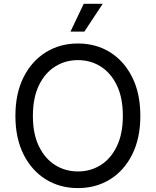

<svg xmlns="http://www.w3.org/2000/svg" viewBox="-20 -962 805 992"><path d="M382.8 9.8Q289.6 9.8 216.6 -35.4Q143.6 -80.6 101.6 -164.3Q59.6 -248 59.6 -363.3Q59.6 -479 101.6 -562.7Q143.6 -646.5 216.6 -691.9Q289.6 -737.3 382.8 -737.3Q476.1 -737.3 548.8 -691.9Q621.6 -646.5 663.3 -562.7Q705.1 -479 705.1 -363.3Q705.1 -248 663.3 -164.3Q621.6 -80.6 548.8 -35.4Q476.1 9.8 382.8 9.8ZM382.8 -76.2Q447.8 -76.2 500.2 -109.1Q552.7 -142.1 583.7 -206.3Q614.7 -270.5 614.7 -363.3Q614.7 -457 583.7 -521.2Q552.7 -585.4 500.2 -618.4Q447.8 -651.4 382.8 -651.4Q317.4 -651.4 264.6 -618.2Q211.9 -585 180.9 -520.8Q149.9 -456.5 149.9 -363.3Q149.9 -270.5 180.9 -206.5Q211.9 -142.6 264.6 -109.4Q317.4 -76.2 382.8 -76.2ZM344.2 -798.8 412.6 -942.4H510.7L416 -798.8Z"/></svg>

Font: Inter-Regular
Style: Regular
Weight: 400
Designer: Rasmus Andersson
Foundry: rsms
Version: Version 4.000;git-a52131595